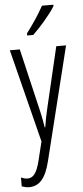

<svg xmlns="http://www.w3.org/2000/svg" viewBox="-65 -799 466 1075"><g transform="rotate(-5 168.0 -262.0)"><path d="M278 -765H214C187 -716 157 -671 117 -618V-606H151C190 -643 250 -711 278 -757ZM13 -532 145 -8 120 94C102 170 80 192 49 192C37 192 24 188 13 183V233C28 238 40 241 54 241C111 241 148 202 172 103L329 -532H274L193 -188C185 -154 179 -124 173 -85H170C165 -113 162 -136 150 -187L69 -532Z"/></g></svg>

Font: Noto Sans Display Condensed Light
Style: Regular
Weight: 300
Width: 3
Designer: Monotype Design Team
Foundry: Monotype Imaging Inc.
Version: Version 1.900